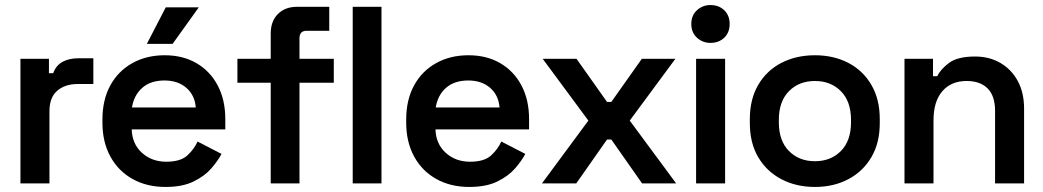

<svg xmlns="http://www.w3.org/2000/svg" viewBox="-20 -727 4135 761"><path d="M61 0V-494H174V-437H191Q202 -468 228 -482Q254 -496 290 -496H350V-394H288Q238 -394 207 -367.5Q176 -341 176 -286V0Z M386 -241V-253Q386 -331 417 -388Q448 -445 504 -476.5Q560 -508 633 -508Q705 -508 759 -476.5Q813 -445 843 -388Q873 -331 873 -255V-214H502Q504 -156 543 -121Q582 -86 639 -86Q695 -86 722 -110.5Q749 -135 763 -166L858 -117Q844 -90 817.5 -59.5Q791 -29 747 -7.5Q703 14 636 14Q562 14 505.5 -17.5Q449 -49 417.5 -106.5Q386 -164 386 -241ZM756 -301Q752 -350 718.5 -379Q685 -408 632 -408Q577 -408 544 -379Q511 -350 503 -301ZM562 -553 637 -698H768L664 -553Z M1053 0V-399H921V-494H1053V-594Q1053 -643 1081.5 -671.5Q1110 -700 1157 -700H1285V-605H1195Q1167 -605 1167 -575V-494H1303V-399H1167V0ZM1378 0V-700H1492V0Z M1590 -241V-253Q1590 -331 1621 -388Q1652 -445 1708 -476.5Q1764 -508 1837 -508Q1909 -508 1963 -476.5Q2017 -445 2047 -388Q2077 -331 2077 -255V-214H1706Q1708 -156 1747 -121Q1786 -86 1843 -86Q1899 -86 1926 -110.5Q1953 -135 1967 -166L2062 -117Q2048 -90 2021.5 -59.5Q1995 -29 1951 -7.5Q1907 14 1840 14Q1766 14 1709.5 -17.5Q1653 -49 1621.5 -106.5Q1590 -164 1590 -241ZM1960 -301Q1956 -350 1922.5 -379Q1889 -408 1836 -408Q1781 -408 1748 -379Q1715 -350 1707 -301Z M2128 0 2312 -249 2131 -494H2265L2386 -323H2403L2524 -494H2657L2476 -249L2660 0H2525L2403 -174H2386L2264 0Z M2739 0V-494H2854V0ZM2720 -632Q2720 -666 2742.5 -686.5Q2765 -707 2796 -707Q2829 -707 2850.5 -686.5Q2872 -666 2872 -632Q2872 -598 2850.5 -577.5Q2829 -557 2796 -557Q2765 -557 2742.5 -577.5Q2720 -598 2720 -632Z M2952 -239V-255Q2952 -334 2985.5 -391Q3019 -448 3077.5 -478Q3136 -508 3210 -508Q3284 -508 3342 -478Q3400 -448 3433.5 -391Q3467 -334 3467 -255V-239Q3467 -160 3433.5 -103.5Q3400 -47 3342 -16.5Q3284 14 3210 14Q3136 14 3077.5 -16.5Q3019 -47 2985.5 -103.5Q2952 -160 2952 -239ZM3353 -242V-252Q3353 -325 3313 -365.5Q3273 -406 3210 -406Q3147 -406 3107 -365.5Q3067 -325 3067 -252V-242Q3067 -169 3107 -128.5Q3147 -88 3210 -88Q3273 -88 3313 -128.5Q3353 -169 3353 -242Z M3565 0V-494H3678V-425H3695Q3708 -453 3742 -478Q3776 -503 3845 -503Q3902 -503 3946 -477Q3990 -451 4014.5 -405Q4039 -359 4039 -296V0H3924V-287Q3924 -347 3894.5 -376.5Q3865 -406 3811 -406Q3750 -406 3715 -365.5Q3680 -325 3680 -250V0Z"/></svg>

Font: Space Grotesk Frontify SemiBold
Style: Regular
Weight: 600
Designer: Florian Karsten
Version: Version 2.000